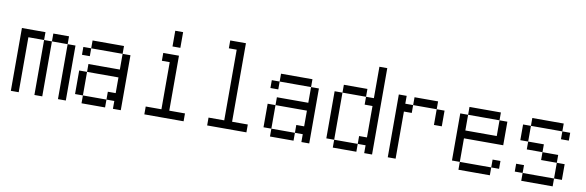

<svg xmlns="http://www.w3.org/2000/svg" viewBox="-49 -1097 4597 1505"><g transform="rotate(10 2250.0 -344.0)"><path d="M62.5 -500Q62.5 -500 62.5 0H125V-437.5H250V0H312.5V-437.5H250V-500ZM437.5 -437.5V0H500V-437.5ZM312.5 -437.5H437.5V-500H312.5Z M625 -62.5V0H812.5V-62.5ZM625 -62.5V-250H562.5V-62.5ZM875 -62.5V0H937.5V-437.5H875Q875 -437.5 875 -312.5H625V-250H875Q875 -250 875 -125H812.5V-62.5ZM625 -437.5H562.5V-375H625ZM625 -437.5H875V-500H625Z M1437.5 0V-62.5H1312.5V-500H1187.5V-437.5H1250Q1250 -437.5 1250 -62.5H1125V0ZM1250 -687.5Q1250 -687.5 1250 -562.5H1312.5Q1312.5 -562.5 1312.5 -687.5Z M1937.5 0V-62.5H1812.5Q1812.5 -62.5 1812.5 -687.5H1687.5V-625H1750V-62.5H1625V0Z M2125 -62.5V0H2312.5V-62.5ZM2125 -62.5V-250H2062.5V-62.5ZM2375 -62.5V0H2437.5V-437.5H2375Q2375 -437.5 2375 -312.5H2125V-250H2375Q2375 -250 2375 -125H2312.5V-62.5ZM2125 -437.5H2062.5V-375H2125ZM2125 -437.5H2375V-500H2125Z M2625 -62.5V0H2812.5V-62.5ZM2625 -62.5Q2625 -62.5 2625 -437.5H2562.5Q2562.5 -437.5 2562.5 -62.5ZM2875 -62.5V0H2937.5V-687.5H2875Q2875 -687.5 2875 -437.5H2812.5V-375H2875Q2875 -375 2875 -125H2812.5V-62.5ZM2625 -437.5H2812.5V-500H2625Z M3062.5 -500Q3062.5 -500 3062.5 0H3125Q3125 0 3125 -375H3187.5V-437.5H3125V-500ZM3375 -437.5Q3375 -437.5 3375 -312.5H3437.5Q3437.5 -312.5 3437.5 -437.5ZM3187.5 -437.5H3375V-500H3187.5Z M3937.5 -62.5V-125H3875V-62.5H3625V0H3875V-62.5ZM3625 -62.5V-250H3937.5V-437.5H3875Q3875 -437.5 3875 -312.5H3625Q3625 -312.5 3625 -437.5H3562.5Q3562.5 -437.5 3562.5 -62.5ZM3625 -437.5H3875V-500H3625Z M4437.5 -375V-437.5H4375V-375ZM4125 -62.5V0H4375V-62.5ZM4125 -62.5V-125H4062.5V-62.5ZM4375 -62.5H4437.5Q4437.5 -62.5 4437.5 -187.5H4375Q4375 -187.5 4375 -62.5ZM4375 -187.5V-250H4250V-187.5ZM4250 -250V-312.5H4125V-250ZM4125 -312.5Q4125 -312.5 4125 -437.5H4062.5Q4062.5 -437.5 4062.5 -312.5ZM4125 -437.5H4375V-500H4125Z"/></g></svg>

Font: UnifontExMono
Style: Regular
Weight: 500
Version: Version 15.0.06